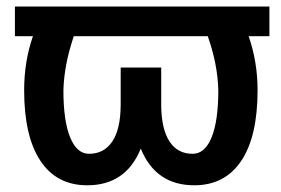

<svg xmlns="http://www.w3.org/2000/svg" viewBox="-20 -548 845 578"><path d="M791 -439H728.5Q755.4 -361.8 755.4 -276.4Q755.4 -136.7 706.1 -63.5Q656.7 9.8 564.9 9.8Q448.7 9.8 403.8 -100.6Q358.9 9.8 242.7 9.8Q150.4 9.8 101.6 -64Q52.7 -137.7 52.7 -276.4Q52.7 -362.8 79.1 -439H24.9V-528.3H791ZM637.2 -276.4Q635.3 -354.5 605.5 -439H202.1Q172.9 -352.5 170.9 -276.4Q170.9 -183.6 191.2 -134.3Q211.4 -85 248 -85Q293 -85 317.9 -121.8Q342.8 -158.7 343.3 -231.4V-344.7H465.3V-228.5Q466.3 -158.7 490.5 -121.8Q514.6 -85 560.1 -85Q596.7 -85 616.9 -134.3Q637.2 -183.6 637.2 -276.4Z"/></svg>

Font: Roboto Medium
Style: Regular
Weight: 500
Designer: Google
Version: Version 2.134; 2016; ttfautohint (v1.6)